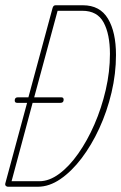

<svg xmlns="http://www.w3.org/2000/svg" viewBox="-21 -710 461 730"><path d="M9 0Q5 0 1.5 -3Q-2 -6 -1 -12L82 -319H44Q35 -319 35 -328Q35 -340 47 -340H87L179 -680Q182 -690 190 -690H294Q359 -690 389.5 -639Q420 -588 420 -501Q420 -430 403 -358Q386 -286 356.5 -222Q327 -158 289 -108Q251 -58 208.5 -29Q166 0 123 0ZM209 -319H103L23 -21H129Q166 -21 204 -49Q242 -77 276.5 -126Q311 -175 338 -237Q365 -299 381 -368Q397 -437 397 -505Q397 -580 373 -624.5Q349 -669 292 -669H198L109 -340H212Q221 -340 221 -331Q221 -319 209 -319Z"/></svg>

Font: Zen Loop
Style: Italic
Weight: 400
Italic angle: -15°
Designer: Yoshimichi Ohira
Foundry: A-1 Corp ZenFonts
Version: Version 1.000; ttfautohint (v1.8.3)